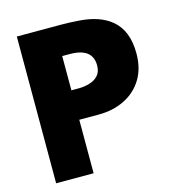

<svg xmlns="http://www.w3.org/2000/svg" viewBox="-100 -747 768 834"><g transform="rotate(-15 284.0 -330.0)"><path d="M219 0H50.5V-660H246.5Q286 -660 327.5 -657Q421 -651 474 -607Q533.5 -557 533.5 -455Q533.5 -387 503.8 -339Q474 -291 422.5 -265.8Q371 -240.5 306.5 -240.5H219ZM252.5 -373Q276.5 -373 300.2 -379.8Q324 -386.5 339.5 -403Q355 -419.5 355 -449Q355 -527 252.5 -527H219V-373Z"/></g></svg>

Font: Lucymar Sans ExtraBold
Style: Regular
Weight: 800
Foundry: The League of Moveable Type (original font) / Main changes by Cristiano Sobral with portions from Mirco Monsees
Version: Version 2.001;August 30, 2020;FontCreator 13.0.0.2681 64-bit